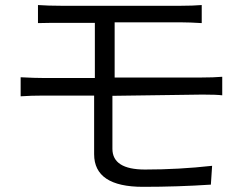

<svg xmlns="http://www.w3.org/2000/svg" viewBox="-20 -723 967 758"><path d="M779.3 -349.6C816.4 -349.6 842.8 -348.6 857.4 -346.7V-419.9C835 -418 807.6 -417 775.4 -417H432.6V-634.8H696.3C717.8 -634.8 744.1 -633.8 776.4 -631.8V-703.1C752.9 -701.2 725.6 -700.2 694.3 -700.2H220.7C187.5 -700.2 157.2 -701.2 129.9 -703.1V-631.8C165 -632.8 194.3 -632.8 218.8 -632.8H354.5V-415H155.3C129.9 -415 98.6 -416 61.5 -418V-342.8C88.9 -344.7 119.1 -345.7 152.3 -345.7H351.6V-114.3C351.6 -28.3 416 14.6 544.9 14.6C635.7 14.6 724.6 11.7 812.5 5.9L817.4 -68.4C729.5 -58.6 641.6 -53.7 552.7 -53.7C466.8 -53.7 423.8 -81.1 423.8 -135.7V-344.7Z"/></svg>

Font: Gen Shin Gothic P Normal
Style: Regular
Weight: 300
Designer: [Source Han Sans]
Ryoko NISHIZUKA  (kana & ideographs); Paul D. Hunt (Latin, Greek & Cyrillic); Wenlong ZHANG  (bopomofo
Version: Version 1.002.20150607